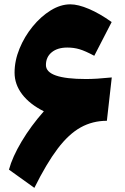

<svg xmlns="http://www.w3.org/2000/svg" viewBox="-20 -865 584 900"><path d="M22 -69.8Q38.1 -129.4 81.5 -202.1Q125 -274.9 185.5 -343.3Q119.1 -376.5 83.7 -423.1Q48.3 -469.7 48.3 -524.4Q48.3 -580.6 71.5 -637.2Q94.7 -693.8 133.1 -740.7Q171.4 -787.6 217.5 -816.2Q263.7 -844.7 309.6 -844.7Q346.2 -844.7 396.7 -823.2Q447.3 -801.8 503.4 -761.7L421.9 -603.5Q379.9 -626 353.3 -634Q326.7 -642.1 295.4 -642.1Q249.5 -642.1 222.4 -619.9Q195.3 -597.7 195.3 -560.1Q195.3 -494.6 382.8 -494.6Q407.2 -494.6 435.5 -496.3Q463.9 -498 503.9 -502L481 -298.8Q414.1 -298.8 358.2 -267.8Q302.2 -236.8 250 -167.7Q197.8 -98.6 141.1 15.6Z"/></svg>

Font: Pinar-FD Black
Style: Regular
Weight: 900
Designer: Amin Abedi
Version: Version 3.000